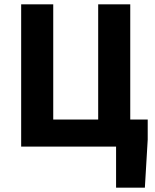

<svg xmlns="http://www.w3.org/2000/svg" viewBox="-20 -672 709 880"><path d="M77 0V-652H224V-124H430V-652H577V-124H657V-32L644 188H512V0Z"/></svg>

Font: Giro Regular
Style: Bold
Weight: 700
Designer: Paul D. Hunt
Foundry: Adobe Systems Incorporated
Version: Version 1.000;PS 1.0;hotconv 1.0.88;makeotf.lib2.5.647800